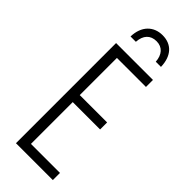

<svg xmlns="http://www.w3.org/2000/svg" viewBox="-294 -938 968 968"><g transform="rotate(45 190.5 -454.0)"><path d="M211 -908C148 -908 103 -865 101 -789H139C142 -838 168 -865 211 -865C253 -865 278 -836 281 -789H318C316 -865 276 -908 211 -908ZM336 0V-51H129V-349H324V-399H129V-664H336V-714H73V0Z"/></g></svg>

Font: Noto Sans Display Condensed Light
Style: Regular
Weight: 300
Width: 3
Designer: Monotype Design Team
Foundry: Monotype Imaging Inc.
Version: Version 1.900